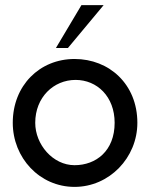

<svg xmlns="http://www.w3.org/2000/svg" viewBox="-20 -724 588 752"><path d="M30 -243C30 -106 135 8 272 8C408 8 518 -106 518 -243C518 -394 408 -493 272 -493C135 -493 30 -389 30 -243ZM118 -243C118 -343 190 -411 276 -411C360 -411 429 -346 429 -243C429 -133 356 -77 272 -77C187 -77 118 -158 118 -243ZM199 -536H246L386 -704H299Z"/></svg>

Font: Radis Sans
Style: Regular
Weight: 400
Designer: Gaël Goy
Foundry: Gaël Goy
Version: 1.0